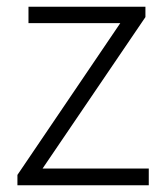

<svg xmlns="http://www.w3.org/2000/svg" viewBox="-20 -553 493 573"><path d="M32 0H424V-50H107L414 -502V-533H65V-484H339L32 -31Z"/></svg>

Font: Noto Sans T Chinese Light
Style: Regular
Weight: 300
Designer: Ryoko NISHIZUKA (kana & ideographs); Paul D. Hunt (Latin, Greek & Cyrillic); Wenlong ZHANG (bopomofo); Sandoll Communica
Foundry: Adobe Systems Incorporated
Version: Version 1.000;PS 1;hotconv 1.0.78;makeotf.lib2.5.61930